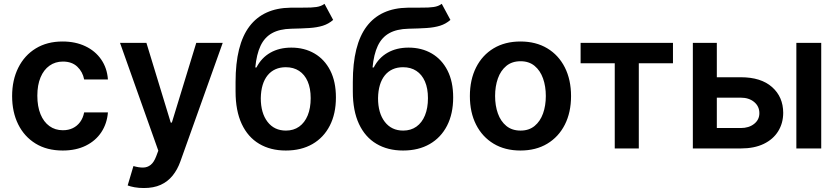

<svg xmlns="http://www.w3.org/2000/svg" viewBox="-20 -767 4329 992"><path d="M304 10.7Q222.3 10.7 163.9 -25.2Q105.5 -61.1 74 -124.5Q42.6 -187.9 42.6 -270.6Q42.6 -353.7 74.6 -417.4Q106.5 -481.2 165 -516.9Q223.4 -552.6 303.3 -552.6Q369.7 -552.6 421 -528.2Q472.3 -503.9 502.8 -459.7Q533.4 -415.5 537.6 -356.5H414.8Q407.3 -396 379.4 -422.4Q351.6 -448.9 305 -448.9Q265.6 -448.9 235.8 -427.7Q206 -406.6 189.5 -367.2Q172.9 -327.8 172.9 -272.7Q172.9 -217 189.3 -177Q205.6 -137.1 235.3 -115.6Q264.9 -94.1 305 -94.1Q333.5 -94.1 356 -104.9Q378.6 -115.8 393.8 -136.4Q409.1 -157 414.8 -186.4H537.6Q533 -128.6 503.6 -84Q474.1 -39.4 423.3 -14.4Q372.5 10.7 304 10.7Z M723.4 204.5Q697.1 204.5 674.9 200.5Q652.7 196.4 639.6 191.1L669.4 90.9Q697.4 99.1 719.5 98.7Q741.5 98.4 758.3 85Q775.2 71.7 786.9 40.8L797.9 11.4L600.1 -545.5H736.5L862.2 -133.5H867.9L994 -545.5H1130.7L912.3 66.1Q897 109.4 871.8 140.4Q846.6 171.5 810.2 188Q773.8 204.5 723.4 204.5Z M1656.6 -747.2 1701.3 -664.1Q1677.6 -643.5 1648.1 -634.2Q1618.6 -625 1579 -622.3Q1539.4 -619.7 1485.1 -618.6Q1424 -617.2 1385.3 -595.5Q1346.6 -573.9 1326 -530Q1305.4 -486.2 1299 -418.3H1305Q1330.6 -468.4 1376.8 -494.7Q1422.9 -521 1485.1 -521Q1552.9 -521 1604.9 -490.6Q1657 -460.2 1686.3 -402.7Q1715.6 -345.2 1715.6 -263.5Q1715.6 -179.3 1683.9 -117.7Q1652.3 -56.1 1594.3 -22.7Q1536.2 10.7 1456.7 10.7Q1377.5 10.7 1319.1 -24Q1260.7 -58.6 1228.9 -126.6Q1197.1 -194.6 1197.1 -294.4V-343.4Q1197.1 -535.9 1268.8 -630.7Q1340.6 -725.5 1481.5 -727.3Q1523.4 -728 1556.6 -727.6Q1589.8 -727.3 1614.7 -730.8Q1639.6 -734.4 1656.6 -747.2ZM1457.4 -92.3Q1496.8 -92.3 1525.6 -112.7Q1554.3 -133.2 1569.8 -170.8Q1585.2 -208.5 1585.2 -259.9Q1585.2 -310.7 1569.6 -346.4Q1554 -382.1 1525.2 -400.9Q1496.4 -419.7 1456.7 -419.7Q1426.8 -419.7 1403.1 -409.1Q1379.3 -398.4 1362.6 -377.8Q1345.9 -357.2 1337 -327.8Q1328.1 -298.3 1327.4 -259.9Q1327.4 -182.9 1362.2 -137.6Q1397 -92.3 1457.4 -92.3Z M2262.4 -747.2 2307.2 -664.1Q2283.4 -643.5 2253.9 -634.2Q2224.4 -625 2184.8 -622.3Q2145.2 -619.7 2090.9 -618.6Q2029.8 -617.2 1991.1 -595.5Q1952.4 -573.9 1931.8 -530Q1911.2 -486.2 1904.8 -418.3H1910.9Q1936.4 -468.4 1982.6 -494.7Q2028.8 -521 2090.9 -521Q2158.7 -521 2210.8 -490.6Q2262.8 -460.2 2292.1 -402.7Q2321.4 -345.2 2321.4 -263.5Q2321.4 -179.3 2289.8 -117.7Q2258.2 -56.1 2200.1 -22.7Q2142 10.7 2062.5 10.7Q1983.3 10.7 1924.9 -24Q1866.5 -58.6 1834.7 -126.6Q1802.9 -194.6 1802.9 -294.4V-343.4Q1802.9 -535.9 1874.6 -630.7Q1946.4 -725.5 2087.4 -727.3Q2129.3 -728 2162.5 -727.6Q2195.7 -727.3 2220.5 -730.8Q2245.4 -734.4 2262.4 -747.2ZM2063.2 -92.3Q2102.6 -92.3 2131.4 -112.7Q2160.2 -133.2 2175.6 -170.8Q2191.1 -208.5 2191.1 -259.9Q2191.1 -310.7 2175.4 -346.4Q2159.8 -382.1 2131 -400.9Q2102.3 -419.7 2062.5 -419.7Q2032.7 -419.7 2008.9 -409.1Q1985.1 -398.4 1968.4 -377.8Q1951.7 -357.2 1942.8 -327.8Q1933.9 -298.3 1933.2 -259.9Q1933.2 -182.9 1968 -137.6Q2002.8 -92.3 2063.2 -92.3Z M2669 10.7Q2589.1 10.7 2530.5 -24.5Q2471.9 -59.7 2439.8 -122.9Q2407.7 -186.1 2407.7 -270.6Q2407.7 -355.1 2439.8 -418.7Q2471.9 -482.2 2530.5 -517.4Q2589.1 -552.6 2669 -552.6Q2748.9 -552.6 2807.5 -517.4Q2866.1 -482.2 2898.3 -418.7Q2930.4 -355.1 2930.4 -270.6Q2930.4 -186.1 2898.3 -122.9Q2866.1 -59.7 2807.5 -24.5Q2748.9 10.7 2669 10.7ZM2669.7 -92.3Q2713.1 -92.3 2742.2 -116.3Q2771.3 -140.3 2785.7 -180.8Q2800.1 -221.2 2800.1 -271Q2800.1 -321 2785.7 -361.7Q2771.3 -402.3 2742.2 -426.5Q2713.1 -450.6 2669.7 -450.6Q2625.4 -450.6 2596.1 -426.5Q2566.8 -402.3 2552.4 -361.7Q2538 -321 2538 -271Q2538 -221.2 2552.4 -180.8Q2566.8 -140.3 2596.1 -116.3Q2625.4 -92.3 2669.7 -92.3Z M2979.8 -440V-545.5H3457V-440H3280.5V0H3156.2V-440Z M3646.7 -367.9H3807.5Q3911.9 -367.9 3969.1 -317.1Q4026.3 -266.3 4026.6 -183.9Q4026.3 -130.3 4000.5 -88.8Q3974.8 -47.2 3926 -23.6Q3877.1 0 3807.5 0H3559.7V-545.5H3683.6V-105.5H3807.5Q3849.4 -105.5 3876.4 -127Q3903.4 -148.4 3903.4 -182.2Q3903.4 -217.7 3876.4 -240.1Q3849.4 -262.4 3807.5 -262.4H3646.7ZM4094.5 0V-545.5H4223V0Z"/></svg>

Font: InterMG SemiBold
Style: Regular
Weight: 600
Designer: Rasmus Andersson
Foundry: rsms
Version: Version 3.019;December 26, 2023;FontCreator 15.0.0.2955 64-b